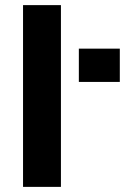

<svg xmlns="http://www.w3.org/2000/svg" viewBox="-20 -730 498 750"><path d="M70 -710H218V0H70ZM288 -540H448V-410H288Z"/></svg>

Font: Uncut Sans VF
Style: Regular
Weight: 400
Designer: Kasper Nordkvist
Foundry: Uncut Type
Version: Version 1.100;FEAKit 1.0